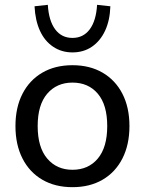

<svg xmlns="http://www.w3.org/2000/svg" viewBox="-20 -766 600 795"><path d="M280 9Q208 9 155 -22Q102 -53 73 -110Q44 -167 44 -244Q44 -321 73 -377.5Q102 -434 155 -465Q208 -496 280 -496Q352 -496 405 -465Q458 -434 487 -377.5Q516 -321 516 -244Q516 -167 487 -110Q458 -53 405 -22Q352 9 280 9ZM280 -63Q346 -63 385 -109.5Q424 -156 424 -244Q424 -332 385 -378Q346 -424 280 -424Q215 -424 175.5 -378Q136 -332 136 -244Q136 -156 175.5 -109.5Q215 -63 280 -63ZM280 -549Q235 -549 200 -572.5Q165 -596 145.5 -638.5Q126 -681 123 -740L178 -746Q182 -680 208.5 -644.5Q235 -609 280 -609Q325 -609 351.5 -644.5Q378 -680 382 -746L437 -740Q435 -681 415 -638.5Q395 -596 360.5 -572.5Q326 -549 280 -549Z"/></svg>

Font: Nunito Sans 12pt ExtraLight 12pt Medium
Style: Regular
Weight: 500
Version: Version 3.101;gftools[0.9.27]